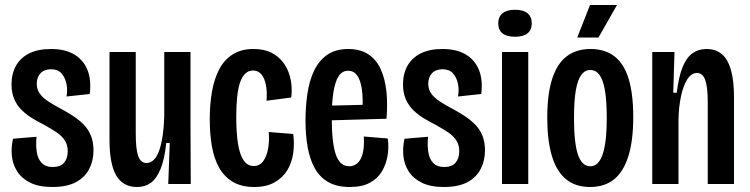

<svg xmlns="http://www.w3.org/2000/svg" viewBox="-20 -736 2999 768"><path d="M189 12Q136 12 101.5 -5Q67 -22 49 -50Q31 -78 27.5 -112Q24 -146 32 -181L126 -189Q123 -156 127 -128.5Q131 -101 146.5 -84.5Q162 -68 191 -68Q222 -68 236.5 -85.5Q251 -103 251 -131Q251 -156 239.5 -174Q228 -192 206.5 -206.5Q185 -221 156 -237Q132 -249 109 -263Q86 -277 67 -295.5Q48 -314 37 -339.5Q26 -365 26 -399Q26 -441 44 -473Q62 -505 97 -522.5Q132 -540 184 -540Q240 -540 276.5 -518.5Q313 -497 329.5 -457Q346 -417 339 -360L246 -350Q251 -378 245.5 -402.5Q240 -427 225.5 -443Q211 -459 184 -459Q157 -459 142 -443Q127 -427 127 -401Q127 -379 138.5 -362.5Q150 -346 170 -332.5Q190 -319 216 -305Q243 -291 268 -275Q293 -259 312.5 -240Q332 -221 343 -195Q354 -169 354 -134Q354 -94 337 -60.5Q320 -27 284 -7.5Q248 12 189 12Z M528 12Q472 12 445 -34Q418 -80 418 -177V-528H523V-201Q523 -139 533 -111.5Q543 -84 566 -84Q583 -84 596 -97.5Q609 -111 617.5 -136Q626 -161 631 -195.5Q636 -230 637 -272V-528H742V-232L743 0H653L659 -164H645Q638 -98 622 -59.5Q606 -21 583 -4.5Q560 12 528 12Z M997 12Q946 12 911.5 -8.5Q877 -29 856.5 -65.5Q836 -102 827.5 -151.5Q819 -201 819 -259Q819 -319 828 -370Q837 -421 857 -459Q877 -497 911 -518.5Q945 -540 994 -540Q1050 -540 1085.5 -513Q1121 -486 1136 -442Q1151 -398 1145 -346L1046 -333Q1049 -367 1044 -394.5Q1039 -422 1026 -438Q1013 -454 992 -454Q974 -454 961 -441.5Q948 -429 940 -405.5Q932 -382 928.5 -347Q925 -312 925 -268Q925 -205 932 -161Q939 -117 954.5 -94.5Q970 -72 995 -72Q1019 -72 1033 -91.5Q1047 -111 1052.5 -142Q1058 -173 1055 -208L1153 -200Q1158 -162 1153 -124.5Q1148 -87 1130 -56.5Q1112 -26 1079 -7Q1046 12 997 12Z M1379 12Q1327 12 1292.5 -8Q1258 -28 1238.5 -64Q1219 -100 1210.5 -148Q1202 -196 1202 -253Q1202 -309 1209.5 -360.5Q1217 -412 1236 -452.5Q1255 -493 1288.5 -516.5Q1322 -540 1373 -540Q1421 -540 1453 -519Q1485 -498 1502.5 -460Q1520 -422 1525.5 -371.5Q1531 -321 1526 -261L1278 -254V-313L1447 -317L1429 -285Q1433 -342 1427.5 -379Q1422 -416 1408.5 -434.5Q1395 -453 1373 -453Q1348 -453 1334 -430.5Q1320 -408 1313.5 -366Q1307 -324 1307 -265Q1307 -166 1323 -118.5Q1339 -71 1377 -71Q1392 -71 1404 -79Q1416 -87 1423.5 -102Q1431 -117 1434 -139.5Q1437 -162 1435 -190L1531 -182Q1536 -149 1530.5 -114.5Q1525 -80 1508 -51Q1491 -22 1459.5 -5Q1428 12 1379 12Z M1755 12Q1702 12 1667.5 -5Q1633 -22 1615 -50Q1597 -78 1593.5 -112Q1590 -146 1598 -181L1692 -189Q1689 -156 1693 -128.5Q1697 -101 1712.5 -84.5Q1728 -68 1757 -68Q1788 -68 1802.5 -85.5Q1817 -103 1817 -131Q1817 -156 1805.5 -174Q1794 -192 1772.5 -206.5Q1751 -221 1722 -237Q1698 -249 1675 -263Q1652 -277 1633 -295.5Q1614 -314 1603 -339.5Q1592 -365 1592 -399Q1592 -441 1610 -473Q1628 -505 1663 -522.5Q1698 -540 1750 -540Q1806 -540 1842.5 -518.5Q1879 -497 1895.5 -457Q1912 -417 1905 -360L1812 -350Q1817 -378 1811.5 -402.5Q1806 -427 1791.5 -443Q1777 -459 1750 -459Q1723 -459 1708 -443Q1693 -427 1693 -401Q1693 -379 1704.5 -362.5Q1716 -346 1736 -332.5Q1756 -319 1782 -305Q1809 -291 1834 -275Q1859 -259 1878.5 -240Q1898 -221 1909 -195Q1920 -169 1920 -134Q1920 -94 1903 -60.5Q1886 -27 1850 -7.5Q1814 12 1755 12Z M1988 0V-528H2093V0ZM2040 -589Q2007 -589 1990 -602.5Q1973 -616 1973 -643Q1973 -669 1990.5 -683Q2008 -697 2040 -697Q2073 -697 2090 -683Q2107 -669 2107 -643Q2107 -616 2090 -602.5Q2073 -589 2040 -589Z M2340 12Q2281 12 2243 -20Q2205 -52 2187 -114Q2169 -176 2169 -265Q2169 -359 2188.5 -420Q2208 -481 2246.5 -510.5Q2285 -540 2342 -540Q2400 -540 2438 -510.5Q2476 -481 2494.5 -421Q2513 -361 2513 -267Q2513 -174 2493.5 -111.5Q2474 -49 2436 -18.5Q2398 12 2340 12ZM2341 -71Q2363 -71 2377.5 -91.5Q2392 -112 2399.5 -154.5Q2407 -197 2407 -264Q2407 -334 2399.5 -376Q2392 -418 2377.5 -437Q2363 -456 2341 -456Q2320 -456 2305.5 -437Q2291 -418 2283.5 -376Q2276 -334 2276 -263Q2276 -163 2292 -117Q2308 -71 2341 -71ZM2374 -586H2289L2340 -716H2448Z M2589 0V-326V-528H2678L2673 -365H2687Q2695 -430 2710.5 -468Q2726 -506 2750 -523Q2774 -540 2806 -540Q2863 -540 2889.5 -492Q2916 -444 2916 -346V0H2811V-327Q2811 -388 2801 -416Q2791 -444 2768 -444Q2745 -444 2729 -418.5Q2713 -393 2704 -351Q2695 -309 2694 -258V0Z"/></svg>

Font: Bricolage Grotesque 48pt Condensed Medium
Style: Regular
Weight: 500
Width: 3
Designer: Mathieu Triay
Foundry: Atelier Triay
Version: Version 1.001;gftools[0.9.33.dev8+g029e19f]